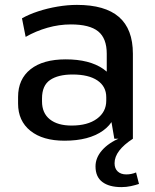

<svg xmlns="http://www.w3.org/2000/svg" viewBox="-20 -568 636 786"><path d="M417 -182V-348Q417 -411 382 -439.5Q347 -468 270 -468Q222 -468 174.5 -454.5Q127 -441 85 -417L70 -493Q98 -509 136 -521.5Q174 -534 215.5 -541Q257 -548 295 -548Q410 -548 467 -498.5Q524 -449 524 -348V0H448ZM244 8Q155 8 104.5 -32.5Q54 -73 54 -144V-171Q54 -244 105 -284.5Q156 -325 249 -325Q346 -325 402.5 -286Q459 -247 459 -175V-147Q459 -74 401.5 -33Q344 8 244 8ZM273 -54Q339 -54 377 -82Q415 -110 415 -156V-170Q415 -214 379 -238.5Q343 -263 277 -263Q218 -263 185 -240.5Q152 -218 152 -165V-153Q152 -105 184 -79.5Q216 -54 273 -54ZM477 198Q427 198 399 177Q371 156 371 113Q371 78 397.5 47.5Q424 17 473 -4L524 0Q487 24 468 49Q449 74 449 100Q449 122 462 134Q475 146 497 146Q518 146 537 138L549 185Q534 190 515.5 194Q497 198 477 198Z"/></svg>

Font: Pathway Extreme Medium
Style: Regular
Weight: 500
Designer: Eduardo Rodriguez Tunni
Foundry: Eduardo Rodriguez Tunni
Version: Version 1.001;gftools[0.9.26]